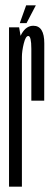

<svg xmlns="http://www.w3.org/2000/svg" viewBox="-20 -703 200 723"><path d="M98 -324H146.5Q146.5 -472.5 146.8 -539.2Q147 -606 105.5 -606Q79 -606 62 -576.8Q45 -547.5 45 -501L62.5 -488.5Q62.5 -510.5 69.5 -539Q76.5 -567.5 86.5 -567.5Q98 -567.5 98 -519Q98 -470.5 98 -324ZM14 0H62.5V-539L52 -600H14ZM54.5 -616H80L115 -683H78.5Z"/></svg>

Font: Anybody UltraCondensed Light
Style: Regular
Weight: 300
Width: 1
Version: Version 1.113;gftools[0.9.25]